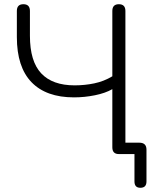

<svg xmlns="http://www.w3.org/2000/svg" viewBox="-20 -731 742 911"><path d="M513 -308Q480 -289 430.5 -279Q381 -269 331 -269Q199 -269 129.5 -341Q60 -413 60 -555V-679Q60 -711 91 -711Q122 -711 122 -679V-561Q122 -440 175.5 -383Q229 -326 334 -326Q382 -326 427.5 -335.5Q473 -345 513 -369V-679Q513 -711 544 -711Q575 -711 575 -679V-54H641Q675 -54 675 -21V130Q675 160 646 160Q618 160 618 130V0H544Q513 0 513 -32Z"/></svg>

Font: Nunito Light
Style: Regular
Weight: 300
Designer: Vernon Adams
Foundry: Vernon Adams
Version: Version 3.601; ttfautohint (v1.8.2.53-6de2)